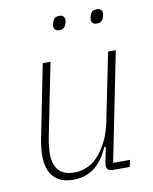

<svg xmlns="http://www.w3.org/2000/svg" viewBox="-81 -758 662 831"><g transform="rotate(-10 250.0 -342.5)"><path d="M165 -508 101 -188Q97 -168 95 -148Q93 -128 93 -116Q93 -18 185 -18Q217 -18 246.5 -32.5Q276 -47 299 -77Q317 -100 332.5 -131.5Q348 -163 358 -211L418 -508H452L356 -30H430L424 0H351Q322 0 322 -23Q322 -32 325 -46L337 -104H330Q305 -46 267 -17Q229 12 174 12Q117 12 88 -20.5Q59 -53 59 -112Q59 -129 61 -148Q63 -167 67 -187L131 -508ZM226 -636Q214 -636 208.5 -642Q203 -648 203 -656Q203 -665 206 -674Q210 -686 216.5 -691.5Q223 -697 237 -697Q249 -697 254.5 -691Q260 -685 260 -677Q260 -668 257 -659Q253 -647 246.5 -641.5Q240 -636 226 -636ZM391 -636Q379 -636 373.5 -642Q368 -648 368 -656Q368 -665 371 -674Q375 -686 381.5 -691.5Q388 -697 402 -697Q414 -697 419.5 -691Q425 -685 425 -677Q425 -668 422 -659Q418 -647 411.5 -641.5Q405 -636 391 -636Z"/></g></svg>

Font: IBM Plex Sans Condensed ExtraLight
Style: Italic
Weight: 200
Width: 3
Italic angle: -11°
Designer: Mike Abbink, Paul van der Laan, Pieter van Rosmalen
Foundry: Bold Monday
Version: Version 1.3